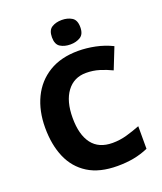

<svg xmlns="http://www.w3.org/2000/svg" viewBox="-167 -1041 980 1158"><g transform="rotate(-20 322.5 -461.5)"><path d="M397 -583Q319 -583 274 -522.5Q229 -462 229 -355Q229 -247 273 -189Q317 -131 405 -131Q452 -131 496 -143.5Q540 -156 584 -173V-28Q538 -8 490 1Q442 10 386 10Q271 10 197.5 -36Q124 -82 88.5 -164Q53 -246 53 -356Q53 -464 93 -547Q133 -630 210 -677Q287 -724 398 -724Q451 -724 507 -712.5Q563 -701 614 -676L560 -540Q523 -558 482.5 -570.5Q442 -583 397 -583ZM369 -933Q406 -933 433 -916.5Q460 -900 460 -854Q460 -809 433 -792.5Q406 -776 369 -776Q331 -776 304.5 -792.5Q278 -809 278 -854Q278 -900 304.5 -916.5Q331 -933 369 -933Z"/></g></svg>

Font: Noto Sans Thai Looped ExtraBold
Style: Regular
Weight: 800
Designer: Sasikarn Vongin, Ben Mitchell
Foundry: The Fontpad Ltd
Version: Version 1.001; ttfautohint (v1.8.4.7-5d5b)